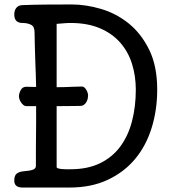

<svg xmlns="http://www.w3.org/2000/svg" viewBox="-20 -841 758 861"><path d="M44 -776Q44 -794 53 -805.5Q62 -817 79 -818Q129 -820 185 -820.5Q241 -821 302 -821Q365 -821 433 -801Q501 -781 557 -736Q613 -691 649 -618Q685 -545 685 -439Q685 -349 660.5 -269Q636 -189 587 -129.5Q538 -70 464 -35Q390 0 292 0H81Q44 0 44 -31Q44 -54 55 -62.5Q66 -71 86 -73Q114 -75 127.5 -80Q141 -85 141 -97Q141 -140 141 -172.5Q141 -205 141.5 -234Q142 -263 142 -293.5Q142 -324 142 -365H98Q91 -365 85 -370Q79 -375 74.5 -381.5Q70 -388 67.5 -395.5Q65 -403 65 -409Q65 -422 73 -437Q81 -452 98 -452Q104 -452 116 -451.5Q128 -451 142 -451Q142 -473 140.5 -506Q139 -539 138 -574.5Q137 -610 136 -642.5Q135 -675 135 -696Q135 -722 119 -730Q103 -738 81 -738Q44 -738 44 -776ZM296 -738Q281 -738 265 -736.5Q249 -735 234 -734V-450Q269 -450 297 -451.5Q325 -453 347 -453Q358 -453 366.5 -439Q375 -425 375 -412Q375 -407 373.5 -399.5Q372 -392 368 -384.5Q364 -377 357 -371.5Q350 -366 339 -366Q322 -366 293.5 -365.5Q265 -365 234 -365V-92Q234 -88 240.5 -86Q247 -84 256 -83Q265 -82 276 -82Q287 -82 296 -82Q373 -82 428.5 -109Q484 -136 519.5 -184Q555 -232 572 -297.5Q589 -363 589 -439Q589 -500 572 -554.5Q555 -609 519 -650Q483 -691 427.5 -714.5Q372 -738 296 -738Z"/></svg>

Font: Life Savers ExtraBold
Style: Regular
Weight: 800
Designer: Pablo Impallari, Rodrigo Fuenzalida, Brenda Gallo
Foundry: Pablo Impallari, Rodrigo Fuenzalida, Brenda Gallo
Version: Version 3.001; ttfautohint (v0.95) -l 8 -r 50 -G 200 -x 14 -